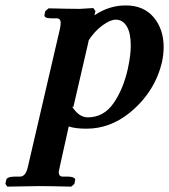

<svg xmlns="http://www.w3.org/2000/svg" viewBox="-42 -465 627 712"><path d="M287.1 -314.9 230 -67.9 225.1 -69.8Q251 -29.8 283.2 -29.8Q342.3 -29.8 378.7 -81.8Q415 -133.8 432.1 -210Q443.4 -263.2 442.9 -296.9Q442.9 -342.8 428 -367.4Q413.1 -392.1 387.2 -392.1Q367.2 -392.1 337.6 -370.6Q308.1 -349.1 285.2 -313ZM312 -423.8 308.1 -408.2Q363.3 -445.3 424.8 -444.8Q490.7 -444.8 527.8 -400.9Q564.9 -356.9 564.9 -290Q564.9 -264.2 559.1 -236.8Q533.2 -124 439 -46.9Q365.7 12.2 278.8 12.2Q236.8 12.2 212.9 3.9L180.2 150.9Q176.3 168.9 175.8 172.9Q175.8 189.9 190.9 189.9H210Q222.2 189.9 230 193.4Q237.8 196.8 236.8 202.1L233.9 216.8L222.2 227.1Q141.1 225.1 103 225.1L-15.1 227.1L-22 216.8L-19 202.1Q-16.1 189.9 14.2 189.9H32.2Q54.2 189.9 62 150.9L180.2 -357.9Q183.1 -372.1 183.1 -379.9Q183.1 -397 168 -397H148.9Q120.1 -397 123 -410.2L126 -423.8L138.2 -434.1Q218.3 -432.1 253.9 -432.1L304.2 -435.1Z"/></svg>

Font: Linux Libertine
Style: Semibold Italic
Weight: 600
Italic angle: -11.5°
Designer: Philipp H. Poll
Foundry: Philipp H. Poll
Version: Version 5.1.2 ; ttfautohint (v0.9)